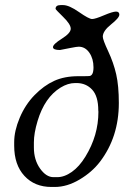

<svg xmlns="http://www.w3.org/2000/svg" viewBox="-20 -740 518 766"><path d="M193.4 -33.2H208.5Q236.8 -33.2 266.6 -54.2Q296.4 -75.2 320.8 -115.2Q372.6 -199.7 372.6 -293.9L372.1 -299.3Q372.1 -356 347.7 -382.3Q323.2 -408.7 285.2 -408.7H279.8Q251 -408.7 221.7 -390.6Q158.2 -351.6 129.9 -257.3Q115.2 -208.5 115.2 -171.9V-151.4Q115.2 -102.5 139.6 -67.9Q164.1 -33.2 193.4 -33.2ZM390.1 -593.8Q390.1 -581.5 411.6 -535.6Q433.1 -489.7 443.6 -443.6Q454.1 -397.5 454.1 -329.1Q454.1 -193.4 378.9 -94.7Q347.2 -53.2 297.4 -23.7Q247.6 5.9 198.7 5.9H185.1Q118.2 5.9 77.4 -38.3Q36.6 -82.5 36.6 -158.7V-172.9Q36.6 -217.8 58.6 -270Q80.6 -322.3 117.7 -360.4Q154.8 -398.4 195.8 -417.2Q236.8 -436 292 -436H315.9Q326.7 -436.5 334.5 -436.5Q353 -436.5 353 -471.2Q353 -505.9 336.4 -529.8Q319.8 -553.7 293.9 -553.7Q286.6 -553.7 261.7 -548.8L219.2 -540.5Q191.4 -540.5 191.4 -552Q191.4 -563.5 226.8 -585.7Q262.2 -607.9 262.2 -625.5Q262.2 -643.1 231.9 -672.6Q201.7 -702.1 201.7 -704.6Q201.7 -719.7 221.7 -719.7H231.9Q255.4 -719.7 295.2 -691.9Q335 -664.1 347.4 -664.1Q359.9 -664.1 394.8 -679Q429.7 -693.8 442.9 -693.8Q456.1 -693.8 456.1 -681.4Q456.1 -668.9 423.1 -642.6Q390.1 -616.2 390.1 -593.8Z"/></svg>

Font: Averia Serif Libre Light
Style: Italic
Weight: 300
Italic angle: -8.5°
Version: Version 1.002